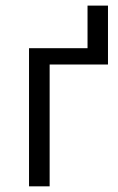

<svg xmlns="http://www.w3.org/2000/svg" viewBox="-20 -658 415 678"><path d="M82.5 0H155.3V-430.2H361.3V-638.2H289.1V-487.8H82.5Z"/></svg>

Font: HK Grotesk
Style: Regular
Weight: 400
Designer: Alfredo Marco Pradil and Stefan Peev
Foundry: Hanken Design Co.
Version: Version 1.045;PS 001.045;hotconv 1.0.88;makeotf.lib2.5.64775